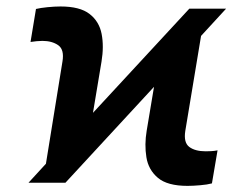

<svg xmlns="http://www.w3.org/2000/svg" viewBox="-20 -573 777 602"><path d="M69.3 0 124 -59.6 175.8 -379.9Q182.1 -417.5 162.6 -431.2Q143.1 -444.8 112.8 -444.8Q104.5 -444.8 94.5 -443.8Q84.5 -442.9 75.7 -441.4L92.8 -544.9Q106.9 -548.3 129.2 -550.5Q151.4 -552.7 169.9 -552.7Q230.5 -552.7 260.7 -529.3Q291 -505.9 298.6 -466.8Q306.2 -427.7 298.3 -379.9L271.5 -219.2L573.7 -545.9H689L610.4 -460.4L561 -162.6Q555.2 -126 573.5 -112.3Q591.8 -98.6 625 -98.6Q632.3 -98.6 642.3 -99.1Q652.3 -99.6 662.1 -101.6L644.5 2Q630.4 5.9 607.7 7.8Q585 9.8 567.9 9.8Q504.9 9.8 475.1 -15.4Q445.3 -40.5 439 -80.1Q432.6 -119.6 439.9 -163.1L462.9 -300.8L185.1 0Z"/></svg>

Font: Inter Display
Style: Bold Italic
Weight: 700
Italic angle: -9.39999°
Designer: Rasmus Andersson
Foundry: rsms
Version: Version 4.000;git-a52131595